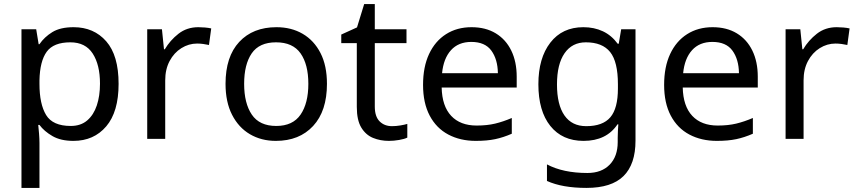

<svg xmlns="http://www.w3.org/2000/svg" viewBox="-20 -679 4190 939"><path d="M340 -546Q439 -546 499.5 -477Q560 -408 560 -269Q560 -132 499.5 -61Q439 10 339 10Q277 10 236.5 -13.5Q196 -37 173 -68H167Q169 -51 171 -25Q173 1 173 20V240H85V-536H157L169 -463H173Q197 -498 236 -522Q275 -546 340 -546ZM324 -472Q242 -472 208.5 -426Q175 -380 173 -286V-269Q173 -170 205.5 -116.5Q238 -63 326 -63Q375 -63 406.5 -90Q438 -117 453.5 -163.5Q469 -210 469 -270Q469 -362 433.5 -417Q398 -472 324 -472Z M950 -546Q965 -546 982.5 -544.5Q1000 -543 1013 -540L1002 -459Q989 -462 973.5 -464Q958 -466 944 -466Q903 -466 867 -443.5Q831 -421 809.5 -380.5Q788 -340 788 -286V0H700V-536H772L782 -438H786Q812 -482 853 -514Q894 -546 950 -546Z M1579 -269Q1579 -136 1511.5 -63Q1444 10 1329 10Q1258 10 1202.5 -22.5Q1147 -55 1115 -117.5Q1083 -180 1083 -269Q1083 -402 1150 -474Q1217 -546 1332 -546Q1405 -546 1460.5 -513.5Q1516 -481 1547.5 -419.5Q1579 -358 1579 -269ZM1174 -269Q1174 -174 1211.5 -118.5Q1249 -63 1331 -63Q1412 -63 1450 -118.5Q1488 -174 1488 -269Q1488 -364 1450 -418Q1412 -472 1330 -472Q1248 -472 1211 -418Q1174 -364 1174 -269Z M1897 -62Q1917 -62 1938 -65.5Q1959 -69 1972 -73V-6Q1958 1 1932 5.5Q1906 10 1882 10Q1840 10 1804.5 -4.5Q1769 -19 1747 -55Q1725 -91 1725 -156V-468H1649V-510L1726 -545L1761 -659H1813V-536H1968V-468H1813V-158Q1813 -109 1836.5 -85.5Q1860 -62 1897 -62Z M2286 -546Q2355 -546 2404.5 -516Q2454 -486 2480.5 -431.5Q2507 -377 2507 -304V-251H2140Q2142 -160 2186.5 -112.5Q2231 -65 2311 -65Q2362 -65 2401.5 -74.5Q2441 -84 2483 -102V-25Q2442 -7 2402 1.5Q2362 10 2307 10Q2231 10 2172.5 -21Q2114 -52 2081.5 -113.5Q2049 -175 2049 -264Q2049 -352 2078.5 -415Q2108 -478 2161.5 -512Q2215 -546 2286 -546ZM2285 -474Q2222 -474 2185.5 -433.5Q2149 -393 2142 -321H2415Q2414 -389 2383 -431.5Q2352 -474 2285 -474Z M2833 -546Q2886 -546 2928.5 -526Q2971 -506 3001 -465H3006L3018 -536H3088V9Q3088 124 3029.5 182Q2971 240 2848 240Q2730 240 2655 206V125Q2734 167 2853 167Q2922 167 2961.5 126.5Q3001 86 3001 16V-5Q3001 -17 3002 -39.5Q3003 -62 3004 -71H3000Q2946 10 2834 10Q2730 10 2671.5 -63Q2613 -136 2613 -267Q2613 -395 2671.5 -470.5Q2730 -546 2833 -546ZM2845 -472Q2778 -472 2741 -418.5Q2704 -365 2704 -266Q2704 -167 2740.5 -114.5Q2777 -62 2847 -62Q2928 -62 2965 -105.5Q3002 -149 3002 -246V-267Q3002 -377 2964 -424.5Q2926 -472 2845 -472Z M3465 -546Q3534 -546 3583.5 -516Q3633 -486 3659.5 -431.5Q3686 -377 3686 -304V-251H3319Q3321 -160 3365.5 -112.5Q3410 -65 3490 -65Q3541 -65 3580.5 -74.5Q3620 -84 3662 -102V-25Q3621 -7 3581 1.5Q3541 10 3486 10Q3410 10 3351.5 -21Q3293 -52 3260.5 -113.5Q3228 -175 3228 -264Q3228 -352 3257.5 -415Q3287 -478 3340.5 -512Q3394 -546 3465 -546ZM3464 -474Q3401 -474 3364.5 -433.5Q3328 -393 3321 -321H3594Q3593 -389 3562 -431.5Q3531 -474 3464 -474Z M4072 -546Q4087 -546 4104.5 -544.5Q4122 -543 4135 -540L4124 -459Q4111 -462 4095.5 -464Q4080 -466 4066 -466Q4025 -466 3989 -443.5Q3953 -421 3931.5 -380.5Q3910 -340 3910 -286V0H3822V-536H3894L3904 -438H3908Q3934 -482 3975 -514Q4016 -546 4072 -546Z"/></svg>

Font: Noto Sans Zanabazar Square
Style: Regular
Weight: 400
Version: Version 2.005; ttfautohint (v1.8.4.7-5d5b)